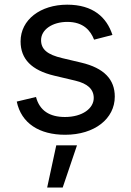

<svg xmlns="http://www.w3.org/2000/svg" viewBox="-20 -573 568 833"><path d="M262.7 11.7C390.6 11.7 478 -58.1 478 -153.8C478 -228.5 431.6 -277.8 332.5 -301.3L250 -320.8C186 -335.9 158.2 -358.4 158.2 -398.9C158.2 -444.3 207 -478 272 -478C342.3 -478 373 -439.9 388.2 -400.9L467.8 -421.4C442.9 -498 383.8 -552.7 271.5 -552.7C155.3 -552.7 69.3 -487.3 69.3 -393.6C69.3 -316.9 116.7 -268.1 215.8 -244.6L306.6 -223.1C360.4 -210.4 386.7 -185.5 386.7 -147.9C386.7 -103 337.9 -65.4 261.7 -65.4C196.3 -65.4 151.9 -92.3 136.2 -152.3L52.7 -132.3C72.3 -38.1 150.4 11.7 262.7 11.7ZM184.6 240.7H252L314 57.6H224.1Z"/></svg>

Font: Raveo
Style: Regular
Weight: 400
Designer: Jakub Foglar, Rasmus Andersson (Inter)
Foundry: Jakubfoglar.com
Version: Version 1.100;Glyphs 3.2.3 (3260)